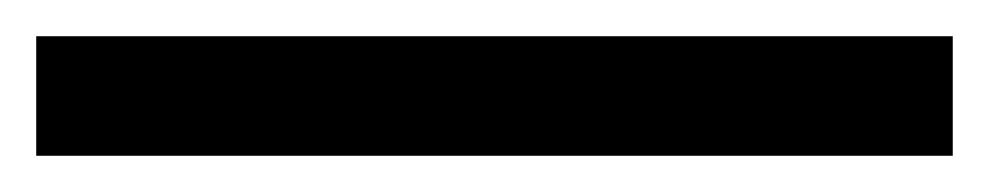

<svg xmlns="http://www.w3.org/2000/svg" viewBox="-23 -846 546 106"><path d="M503 -760H-3V-826H503Z"/></svg>

Font: Noto Sans Tifinagh SIL
Style: Regular
Weight: 400
Designer: JamraPatel
Foundry: JamraPatel LLC
Version: Version 2.006; ttfautohint (v1.8.4.7-5d5b)